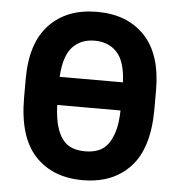

<svg xmlns="http://www.w3.org/2000/svg" viewBox="-52 -758 763 816"><g transform="rotate(5 330.0 -350.0)"><path d="M330 9Q459 9 533.5 -71.5Q608 -152 608 -319V-399Q608 -552 533.5 -630.5Q459 -709 330 -709Q201 -709 126.5 -630.5Q52 -552 52 -399V-319Q52 -152 126.5 -71.5Q201 9 330 9ZM330 -586Q389 -586 425 -548Q461 -510 465 -420H195Q200 -509 235.5 -547.5Q271 -586 330 -586ZM330 -114Q300 -114 275.5 -123Q251 -132 234 -154Q217 -176 207 -211.5Q197 -247 195 -300H465Q464 -247 453.5 -211.5Q443 -176 426 -154Q409 -132 384.5 -123Q360 -114 330 -114Z"/></g></svg>

Font: Golos UI VF
Style: Regular
Weight: 400
Designer: A.Korolkova, Vitaly Kuzmin
Foundry: ParaType Ltd
Version: Version 2.000